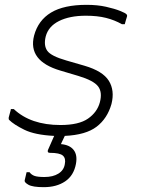

<svg xmlns="http://www.w3.org/2000/svg" viewBox="-20 -554 590 794"><path d="M230 -37Q306 -37 344 -63.5Q382 -90 393 -131Q404 -173 385.5 -197Q367 -221 304 -240L230 -262Q94 -302 121 -407Q138 -470 191 -502Q244 -534 338 -534Q383 -534 418.5 -526Q454 -518 476.5 -509Q499 -500 503 -495Q507 -491 505 -485Q502 -475 500 -468.5Q498 -462 496 -454H484Q454 -471 418.5 -480Q383 -489 335 -489Q268 -489 224 -467Q180 -445 169 -403Q160 -366 175.5 -344Q191 -322 254 -304L330 -282Q405 -260 430 -220Q455 -180 441 -124Q424 -64 379.5 -30Q335 4 248 8Q245 14 242.5 19.5Q240 25 237 31L232 42Q268 45 284.5 66Q301 87 294 124Q285 172 249.5 196Q214 220 161 220Q115 220 97.5 210Q80 200 82 192Q85 180 86.5 173Q88 166 90 158H102Q110 169 123 173.5Q136 178 164 178Q199 178 221.5 164Q244 150 248 125Q253 101 240 89.5Q227 78 186 78Q175 78 178 67Q192 35 204 8Q124 4 80.5 -17.5Q37 -39 18 -58Q15 -61 16 -68Q19 -81 21.5 -88.5Q24 -96 25 -103H37Q107 -37 230 -37Z"/></svg>

Font: Recursive Sn Lnr St Lt
Style: Italic
Weight: 300
Italic angle: -15°
Version: Version 1.079;hotconv 1.0.112;makeotfexe 2.5.65598; ttfautoh